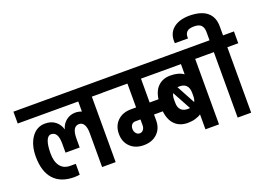

<svg xmlns="http://www.w3.org/2000/svg" viewBox="-138 -1260 2194 1589"><g transform="rotate(-20 959.0 -465.0)"><path d="M737.6 -575.6H640.7V0.9H521.3V-299.7Q521.3 -346.2 506.3 -372.5Q491.3 -398.8 462.6 -398.8Q402.3 -398.8 402.3 -293.7V-214.6H277.6V-293.7Q277.6 -398.8 217.2 -398.8Q188.5 -398.8 173.5 -360.3Q158.6 -321.9 158.6 -250.2Q158.6 -178.5 189 -138.6Q219.4 -98.6 277.6 -98.6H325.8V-3.5Q305.8 0.9 276.7 0.9Q158.6 0.9 96.7 -67.8Q34.8 -136.4 34.8 -267.6Q34.8 -368.8 79.7 -434Q124.7 -499.1 199.4 -499.1Q253.7 -499.1 288.9 -471.5Q324.1 -444 338 -397.5Q346.7 -434.4 374.2 -461.3Q401.8 -488.3 439.6 -496.1Q477.4 -503.9 521.3 -488.3V-576.5H-11.7V-680.7H737.6Z M1073.8 -576.5V-366.6H1236.8V-260.6H1073.8V-208.9Q1073.8 -137.7 1028.5 -94.3Q983.1 -50.8 909.2 -50.8Q835.4 -50.8 790.4 -94.3Q745.4 -137.7 745.4 -208.7Q745.4 -279.8 790.4 -323.2Q835.4 -366.6 909.2 -366.6H954.4V-576.5H713.3V-680.7H1236.8V-576.5ZM954.4 -260.6H909.2Q889.2 -260.6 877.1 -246.5Q864.9 -232.4 864.9 -209.6Q864.9 -186.8 877.9 -170.7Q891 -154.6 910.1 -154.6Q929.2 -154.6 941.8 -170.1Q954.4 -185.5 954.4 -208.9Z M1647.3 -576.5H1551.3V0H1431.8V-131.6Q1413.6 -118.2 1381.8 -108.8Q1350.1 -99.5 1314.5 -99.5Q1235.9 -99.5 1192 -152Q1148.1 -204.6 1148.1 -310.6Q1148.1 -416.6 1191.8 -467.2Q1235.4 -517.8 1309.1 -517.8Q1382.7 -517.8 1425.7 -486.5V-576.5H1100.8V-680.7H1647.3ZM1431.8 -296.3V-317.5Q1432.7 -366.2 1407.9 -389.2Q1383.1 -412.3 1333.2 -406.6L1421.4 -243.7Q1431.8 -264.1 1431.8 -296.3ZM1271.9 -320.2V-295.4Q1271.1 -248 1296.5 -225.7Q1321.9 -203.3 1372.3 -208.9L1283.2 -372.7Q1271.9 -353.2 1271.9 -320.2Z M1930.5 -576.5H1834.5V0H1715.5V-576.5H1618.2V-680.7H1715.5V-753.7Q1715.5 -791.1 1697.2 -811.9Q1679 -832.8 1633.8 -832.8Q1588.6 -832.8 1571 -815.2Q1553.4 -797.6 1553.4 -772.4V-756.3H1437.9Q1430.1 -836.7 1480.2 -882.3Q1530.4 -927.9 1622.9 -929.6Q1729.4 -929.6 1781.9 -886Q1834.5 -842.3 1834.5 -760.6V-680.7H1930.5Z"/></g></svg>

Font: Puralecka Narrow
Style: Bold
Weight: 700
Designer: Hector Gatti, Marcela Romero, Pablo Cosgaya and Nicolas Silva
Version: Version 1.004;PS 001.004;hotconv 1.0.70;makeotf.lib2.5.58329